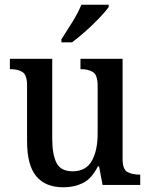

<svg xmlns="http://www.w3.org/2000/svg" viewBox="-20 -786 639 816"><path d="M250 10Q173 10 134 -37Q95 -84 95 -186V-423Q95 -467 76 -479.5Q57 -492 25 -492H22V-536H202V-196Q202 -130 220 -94Q238 -58 289 -58Q345 -58 370 -102Q395 -146 395 -218V-421Q395 -468 374.5 -480Q354 -492 325 -492H322V-536H501V-111Q501 -66 521.5 -55Q542 -44 572 -44H576V0H416L401 -79H396Q370 -27 333 -8.5Q296 10 250 10ZM241 -619Q262 -651 287 -691.5Q312 -732 326 -766H442V-756Q430 -739 403 -710.5Q376 -682 344 -653.5Q312 -625 286 -606H241Z"/></svg>

Font: Noto Serif Georgian SemiCondensed Medium
Style: Regular
Weight: 500
Width: 4
Designer: Monotype Design Team, Akaki Razmadze
Foundry: Google LLC
Version: Version 2.003; ttfautohint (v1.8.4.7-5d5b)